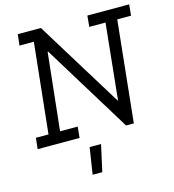

<svg xmlns="http://www.w3.org/2000/svg" viewBox="-125 -753 971 1074"><g transform="rotate(-15 361.0 -216.0)"><path d="M25 -64H98L153 -586H70L77 -650H211L520 -148H523L568 -586H474L480 -650H722L716 -586H636L575 0H530L216 -512H213L165 -64H267L261 0H18ZM368 64 334 218H278L302 64Z"/></g></svg>

Font: Zilla Slab Regular
Style: Italic
Weight: 400
Italic angle: -6°
Designer: Typotheque.com
Foundry: Typotheque type foundry
Version: Version 1.1; 2017; ttfautohint (v1.6)